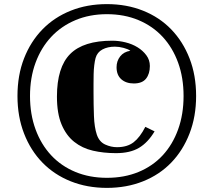

<svg xmlns="http://www.w3.org/2000/svg" viewBox="-20 -803 1040 934"><path d="M500 111Q404 111 324 79Q244 47 186.5 -12Q129 -71 97 -153.5Q65 -236 65 -336Q65 -437 97 -519Q129 -601 186.5 -660Q244 -719 324 -751Q404 -783 500 -783Q596 -783 676 -751Q756 -719 813 -660Q870 -601 902 -519Q934 -437 934 -336Q934 -236 902 -153.5Q870 -71 813 -12Q756 47 676 79Q596 111 500 111ZM500 -734Q416 -734 347 -705Q278 -676 229 -623.5Q180 -571 153 -498Q126 -425 126 -336Q126 -247 153 -173.5Q180 -100 229 -47.5Q278 5 347 33.5Q416 62 500 62Q585 62 654 33.5Q723 5 771.5 -47.5Q820 -100 846.5 -173.5Q873 -247 873 -336Q873 -425 846.5 -498Q820 -571 771.5 -623.5Q723 -676 654 -705Q585 -734 500 -734ZM526 -605Q558 -605 590.5 -597Q623 -589 649 -573Q675 -557 692 -534Q709 -511 709 -482Q709 -444 690.5 -420.5Q672 -397 631 -397Q593 -397 570 -417.5Q547 -438 547 -476Q547 -506 564.5 -528.5Q582 -551 614 -556Q604 -564 581.5 -570Q559 -576 539 -576Q504 -576 478.5 -562.5Q453 -549 445 -521Q441 -506 438.5 -485.5Q436 -465 435.5 -442Q435 -419 435 -395.5Q435 -372 435 -352Q435 -294 437 -239Q439 -184 451 -148Q463 -113 491.5 -100Q520 -87 549 -87Q599 -87 630 -111Q661 -135 687 -186L732 -164Q700 -110 656.5 -84Q613 -58 544 -58Q484 -58 432 -70Q380 -82 341 -113Q302 -144 279.5 -197.5Q257 -251 257 -333Q257 -476 321.5 -540.5Q386 -605 526 -605Z"/></svg>

Font: Cafe24 ClassicType
Style: Regular
Weight: 400
Designer: Cafe24 thkim, hmlim, mnelim & 4IR
Foundry: Cafe24
Version: Version 1.000